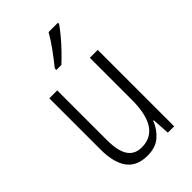

<svg xmlns="http://www.w3.org/2000/svg" viewBox="-232 -850 945 945"><g transform="rotate(-45 240.5 -377.5)"><path d="M407 -532V0H363L357 -92H353Q337 -49 303 -19.5Q269 10 213 10Q139 10 104.5 -37.5Q70 -85 70 -176V-532H125V-186Q125 -110 149 -74.5Q173 -39 221 -39Q352 -39 352 -240V-532ZM363 -757Q348 -735 324.5 -707Q301 -679 275 -652Q249 -625 228 -606H193V-617Q223 -654 250.5 -692Q278 -730 298 -765H363Z"/></g></svg>

Font: Noto Sans Khmer UI Condensed Light
Style: Regular
Weight: 300
Width: 3
Designer: Danh Hong and the Monotype Design Team
Foundry: Monotype Imaging Inc.
Version: Version 2.002; ttfautohint (v1.8.4.7-5d5b)